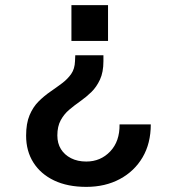

<svg xmlns="http://www.w3.org/2000/svg" viewBox="-20 -572 690 750"><path d="M384 -356V-333Q384 -290 370.5 -261Q357 -232 337 -212.5Q317 -193 293.5 -176.5Q270 -160 250 -143Q230 -126 217 -102Q204 -78 204 -43Q204 -12 218 10.5Q232 33 257.5 46Q283 59 317 59Q373 59 410.5 19.5Q448 -20 447 -86H569Q569 -12 537 42.5Q505 97 448 127.5Q391 158 317 158Q244 158 191.5 133Q139 108 110.5 63Q82 18 82 -42Q82 -90 95.5 -122Q109 -154 130.5 -175.5Q152 -197 176 -213.5Q200 -230 222 -246.5Q244 -263 258 -283Q272 -303 273 -333L274 -356ZM402 -552V-412H259V-552Z"/></svg>

Font: Azeret Mono Medium
Style: Regular
Weight: 500
Designer: Martin Vácha
Foundry: Displaay
Version: Version 1.002